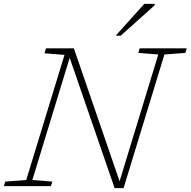

<svg xmlns="http://www.w3.org/2000/svg" viewBox="-47 -955 978 985"><path d="M796.5 -675.5 587 10H541L310.5 -658.5L119 -31.5L221.5 -23.5L214 0H-27L-20 -23.5L87.5 -31.5L284 -673.5L181 -681.5L189 -707H332L566.5 -25L765 -675.5L662.5 -683.5L669.5 -707H911L903.5 -683.5ZM546.5 -772 693 -935H747.5L745.5 -927L572.5 -772Z"/></svg>

Font: Newsreader Caption ExtraLight
Style: Italic
Weight: 275
Italic angle: -17°
Designer: Hugues Gentile
Foundry: Production Type
Version: Version 1.001